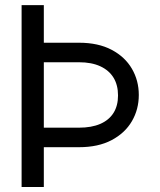

<svg xmlns="http://www.w3.org/2000/svg" viewBox="-20 -748 640 768"><path d="M66.4 -727.5H155.3V0H66.4ZM108.4 -577.1H295.9Q373 -577.1 426.5 -548.8Q480 -520.5 507.6 -473.1Q535.2 -425.8 535.2 -368.2Q535.2 -310.5 507.6 -263.2Q480 -215.8 426.5 -187.5Q373 -159.2 295.9 -159.2H108.4V-237.3H295.9Q346.2 -237.3 381.1 -252.4Q416 -267.6 434.1 -296.4Q452.1 -325.2 452.1 -366.2Q452.1 -407.7 434.1 -437.3Q416 -466.8 381.1 -482.9Q346.2 -499 295.9 -499H108.4Z"/></svg>

Font: Inter Khmer Looped
Style: Regular
Weight: 400
Designer: Rasmus Andersson, Sovichet Tep
Foundry: Anagata Design
Version: Version 1.000